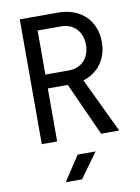

<svg xmlns="http://www.w3.org/2000/svg" viewBox="-103 -798 806 1106"><g transform="rotate(-10 300.0 -245.0)"><path d="M182 0V-310H299L439 0H545L392 -320C480 -347 535 -421 535 -520C535 -645 448 -730 318 -730H92V0ZM182 -649H318C392 -649 442 -598 442 -520C442 -442 393 -391 318 -391H182ZM285 240 390 95H285L190 240Z"/></g></svg>

Font: Tekne LDO
Style: Regular
Weight: 400
Monospace: yes
Designer: Alessio Laiso, Mario Rullo, Paolo Rosset
Foundry: Alessio Laiso
Version: Version 1.000;hotconv 1.0.109;makeotfexe 2.5.65596